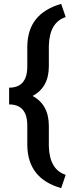

<svg xmlns="http://www.w3.org/2000/svg" viewBox="-20 -800 375 996"><path d="M297.4 175.8Q125 127.4 121.6 -44.4V-148.4Q121.6 -258.3 27.3 -258.3V-345.2Q121.6 -345.2 121.6 -455.6V-559.1Q123 -647 167.2 -701.2Q211.4 -755.4 297.4 -779.8L320.8 -711.4Q236.3 -684.1 233.4 -562V-456.5Q233.4 -346.7 148.9 -302.2Q233.4 -257.3 233.4 -146.5V-42.5Q236.3 79.6 320.8 106.9Z"/></svg>

Font: Vazir Medium FD
Style: Medium-FD
Weight: 500
Designer: Saber Rastikerdar
Foundry: Saber Rastikerdar
Version: Version 30.0.0